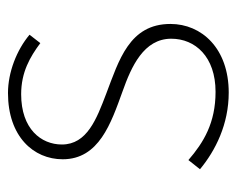

<svg xmlns="http://www.w3.org/2000/svg" viewBox="-76 -504 593 481"><g transform="rotate(-90 220.5 -263.5)"><path d="M229 13C340 13 401 -55 401 -133C401 -236 310 -262 226 -294C163 -318 99 -342 99 -405C99 -457 138 -507 225 -507C280 -507 318 -485 353 -459L374 -486C336 -518 280 -540 228 -540C119 -540 62 -476 62 -403C62 -312 152 -282 232 -253C294 -231 364 -200 364 -131C364 -71 319 -20 231 -20C153 -20 104 -50 60 -88L37 -59C84 -20 150 13 229 13Z"/></g></svg>

Font: Noto Sans Japanese Thin
Style: Regular
Weight: 100
Designer: Ryoko NISHIZUKA (kana & ideographs); Paul D. Hunt (Latin, Greek & Cyrillic); Wenlong ZHANG (bopomofo); Sandoll Communica
Foundry: Adobe Systems Incorporated
Version: Version 1.000;PS 1;hotconv 1.0.78;makeotf.lib2.5.61930